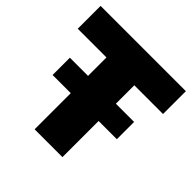

<svg xmlns="http://www.w3.org/2000/svg" viewBox="-190 -900 1061 1061"><g transform="rotate(45 340.0 -370.0)"><path d="M89 -282.5V-417.5H591V-282.5ZM231 0V-561.5H6.5V-740H673V-561.5H448.5V0Z"/></g></svg>

Font: Encode Sans SC Condensed Thin Black
Style: Regular
Weight: 900
Version: Version 3.002